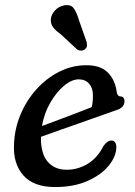

<svg xmlns="http://www.w3.org/2000/svg" viewBox="-20 -725 530 755"><path d="M437.5 -147Q437.5 -111 408.2 -74.5Q379 -38 325 -13.8Q271 10.5 196.5 10.5Q112.5 10.5 72 -35.2Q31.5 -81 35 -156Q37 -217.5 60.2 -273.5Q83.5 -329.5 123 -373.5Q162.5 -417.5 213 -443Q263.5 -468.5 320 -468.5Q376.5 -468.5 405 -438.8Q433.5 -409 439 -363Q442 -346.5 452.5 -346Q469.5 -345.5 469.5 -326.5Q469.5 -301.5 436.5 -291.5Q406.5 -281 367.2 -267Q328 -253 286.5 -238.5Q245 -224 206.8 -210.5Q168.5 -197 141 -187Q140 -121 167.5 -89.2Q195 -57.5 242 -57.5Q287 -57.5 325.8 -81.5Q364.5 -105.5 386.5 -150.5Q402.5 -172.5 418.5 -172.5Q428 -172.5 432.8 -165Q437.5 -157.5 437.5 -147ZM289.5 -413Q262 -413 231.8 -387.8Q201.5 -362.5 177.5 -320.8Q153.5 -279 145 -229.5Q172.5 -239.5 207.2 -252.5Q242 -265.5 277 -279Q312 -292.5 340.5 -303.5Q345.5 -322 345.5 -349.5Q345.5 -378.5 330.5 -395.8Q315.5 -413 289.5 -413ZM290 -647 320.5 -560.5Q322.5 -552.5 321.8 -544.8Q321 -537 313.5 -531Q307 -526 298.8 -526Q290.5 -526 284.5 -529.5L217 -592Q197.5 -605.5 188 -619Q178.5 -632.5 180 -650.5Q182 -668.5 196.5 -684.2Q211 -700 232.5 -704Q258.5 -708.5 270.2 -692Q282 -675.5 290 -647Z"/></svg>

Font: Fraunces 9pt SuperSoft
Style: Italic
Weight: 400
Italic angle: -16°
Version: Version 1.000;[b76b70a41]